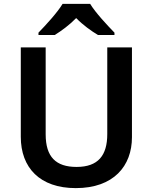

<svg xmlns="http://www.w3.org/2000/svg" viewBox="-20 -958 787 988"><path d="M444 -938H302C275 -893 215 -828 178 -790V-778H262C297 -800 337 -829 372 -865C407 -829 449 -799 484 -778H569V-790C533 -827 471 -893 444 -938ZM659 -252V-714H532V-268C532 -158 485 -99 374 -99C268 -99 215 -150 215 -267V-714H87V-254C87 -95 185 10 370 10C565 10 659 -104 659 -252Z"/></svg>

Font: Noto Sans Vithkuqi SemiBold
Style: Regular
Weight: 600
Version: Version 1.001